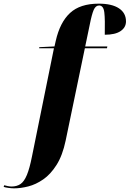

<svg xmlns="http://www.w3.org/2000/svg" viewBox="-156 -790 709 1050"><path d="M-79 240Q-93 240 -110.5 237.5Q-128 235 -136 232L-133 223Q-126 225 -114.5 227.5Q-103 230 -93 230Q-64 230 -44 216.5Q-24 203 -9 167Q6 131 19 65L139 -526H58L59 -532L142 -536L149 -567Q172 -668 227 -719Q282 -770 384 -770Q456 -770 494.5 -744.5Q533 -719 533 -673Q533 -640 503.5 -620Q474 -600 417 -600Q419 -684 414.5 -722Q410 -760 386 -760Q367 -760 356.5 -736Q346 -712 335 -656L310 -536H431L429 -526H308L203 -21Q186 60 153.5 111.5Q121 163 80.5 191Q40 219 -1.5 229.5Q-43 240 -79 240Z"/></svg>

Font: Noto Serif Display ExtraCondensed Black
Style: Italic
Weight: 900
Width: 2
Italic angle: -12°
Designer: Monotype Design Team
Foundry: Monotype Imaging Inc.
Version: Version 2.009